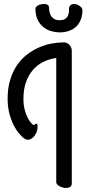

<svg xmlns="http://www.w3.org/2000/svg" viewBox="-20 -912 436 960"><path d="M338.9 4.9Q338.9 17.6 330.6 22.7Q322.3 27.8 311 27.8Q302.2 27.8 293.5 25.4Q284.7 22.9 277.6 19Q270.5 15.1 265.9 10Q261.2 4.9 261.2 -1V-622.1Q227.5 -617.7 197.5 -603Q167.5 -588.4 145.3 -563Q123 -537.6 110.1 -501.5Q97.2 -465.3 97.2 -418Q97.2 -387.7 103.5 -363.5Q109.9 -339.4 118.7 -322.5Q127.4 -305.7 136.2 -296.4Q145 -287.1 149.9 -287.1Q153.8 -287.1 155.5 -290.5Q157.2 -293.9 161.1 -293.9Q165 -293.9 166.5 -289.1Q168 -284.2 168 -278.8Q168 -263.2 161.6 -248.8Q155.3 -234.4 145.8 -225.3Q136.2 -216.3 124.5 -213.9Q112.8 -211.4 102.1 -219.2Q88.9 -228 74 -246.1Q59.1 -264.2 46.6 -289.8Q34.2 -315.4 26.1 -347.7Q18.1 -379.9 18.1 -418Q18.1 -470.7 30.8 -512.5Q43.5 -554.2 64.7 -585.4Q85.9 -616.7 114.3 -638.7Q142.6 -660.6 173.8 -674.3Q205.1 -688 237.3 -694.1Q269.5 -700.2 298.8 -700.2Q306.6 -700.2 314 -697Q321.3 -693.8 326.7 -688.2Q332 -682.6 335.4 -674.8Q338.9 -667 338.9 -658.2ZM279.3 -750Q260.7 -750 239.5 -755.4Q218.3 -760.7 200 -774.2Q181.6 -787.6 169.4 -810.5Q157.2 -833.5 157.2 -868.7Q157.2 -877 169.4 -884.5Q181.6 -892.1 202.1 -892.1Q210.4 -892.1 216.1 -888.9Q221.7 -885.7 224.1 -881.8Q224.6 -871.1 226.3 -858.6Q228 -846.2 233.4 -835.7Q238.8 -825.2 249.3 -818.1Q259.8 -811 278.3 -811Q296.4 -811 305.9 -817.6Q315.4 -824.2 319.8 -834Q324.2 -843.8 324.7 -854.5Q325.2 -865.2 325.2 -874Q326.7 -879.9 332.8 -886Q338.9 -892.1 350.1 -892.1Q356.9 -892.1 364.3 -889.4Q371.6 -886.7 377.9 -882.3Q384.3 -877.9 388.2 -872.6Q392.1 -867.2 392.1 -861.8Q392.1 -837.4 386 -819.6Q379.9 -801.8 370.4 -789.3Q360.8 -776.9 348.4 -769Q335.9 -761.2 323.5 -757.1Q311 -752.9 299.3 -751.5Q287.6 -750 279.3 -750Z"/></svg>

Font: Grand Hotel
Style: Regular
Weight: 400
Designer: Brian J. Bonislawsky & Jim Lyles for Astigmatic (AOETI)
Foundry: Astigmatic (AOETI)
Version: Version 001.000